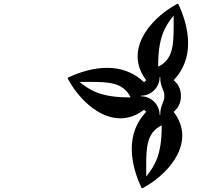

<svg xmlns="http://www.w3.org/2000/svg" viewBox="-20 -1000 1040 1000"><path d="M803.7 -658.7C804 -803.3 837.4 -860.8 884.3 -919.1C884.4 -912.7 884.4 -906.3 884.4 -900C884.4 -888.6 884.5 -877.6 884.5 -866.9C884.5 -764.1 880.9 -690.8 804.2 -652.8ZM741.5 -133.1C741.5 -235.9 745.1 -309.2 821.8 -347.2L822.3 -341.3C822 -196.7 788.6 -139.2 741.7 -80.9C741.6 -87.3 741.6 -93.7 741.6 -100C741.6 -111.4 741.5 -122.4 741.5 -133.1ZM393.9 -573.3C400.3 -573.4 406.7 -573.4 413 -573.4C424.4 -573.4 435.4 -573.5 446.1 -573.5C548.9 -573.5 622.2 -569.9 660.2 -493.2L654.3 -492.7C509.7 -493 452.2 -526.4 393.9 -573.3ZM714.2 -498.5V-501.5C742.2 -501.5 767.4 -513.3 785.1 -532.2C801.5 -549.6 811.5 -573 811.5 -598.8H814.5C814.5 -542.2 836 -537.1 836 -500C836 -464 814.5 -455.3 814.5 -401.2H811.5C811.5 -429.2 799.7 -454.4 780.8 -472.1C763.4 -488.5 740 -498.5 714.2 -498.5ZM333 -590.8C384.2 -493.4 489.7 -383.7 606.5 -383.7C647.1 -383.7 689 -396.9 730.5 -428.5L741.5 -417.5C686.9 -360.9 666.3 -293.2 666.3 -224.6C666.3 -153.6 688.4 -81.6 717.7 -20H722.2C819.6 -71.2 929.3 -176.7 929.3 -293.5C929.3 -334.1 916.1 -376 884.5 -417.5L895.5 -428.5C913.4 -446.4 922.3 -473.2 922.3 -500C922.3 -526.8 913.4 -553.5 895.5 -571.5L884.5 -582.5C939.1 -639.1 959.7 -706.8 959.7 -775.4C959.7 -846.4 937.6 -918.3 908.3 -980H903.8C806.4 -928.8 696.7 -823.3 696.7 -706.5C696.7 -665.9 709.9 -624 741.5 -582.5L730.5 -571.5C673.9 -626.1 606.2 -646.7 537.6 -646.7C466.6 -646.7 394.6 -624.6 333 -595.3Z"/></svg>

Font: GlukFrames07
Style: Medium
Weight: 500
Monospace: yes
Designer: gluk
Foundry: gluk
Version: Version 1.00